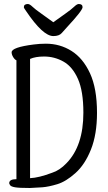

<svg xmlns="http://www.w3.org/2000/svg" viewBox="-20 -930 540 958"><path d="M129 8Q75 8 55 4.5Q35 1 30.5 -6Q26 -13 26 -16Q26 -36 62 -36V-629Q53 -633 45.5 -645.5Q38 -658 38 -669Q38 -694 148 -708Q178 -712 209 -712Q279 -712 336.5 -676Q394 -640 429 -564.5Q464 -489 464 -367Q464 -260 434 -184.5Q404 -109 356.5 -66.5Q309 -24 266 -11Q223 2 191.5 4.5Q160 7 129 8ZM130 -41Q174 -43 240 -68Q278 -80 312 -116Q396 -202 396 -368Q396 -475 369 -536Q342 -597 297 -622.5Q252 -648 200 -648Q157 -648 130 -636ZM246 -750Q194 -750 110 -875Q99 -890 99 -894Q99 -910 119 -910Q128 -910 142 -896.5Q156 -883 187 -861.5Q218 -840 246 -819Q275 -840 305.5 -861.5Q336 -883 350 -896.5Q364 -910 373 -910Q392 -910 392 -894Q392 -878 314 -794Q301 -780 288 -765Q275 -750 246 -750Z"/></svg>

Font: LXGW WenKai Mono Lite
Style: Regular
Weight: 400
Monospace: yes
Designer: LXGW / Fontworks Inc.
Foundry: LXGW / Fontworks Inc.
Version: Version 1.520; June 14, 2025